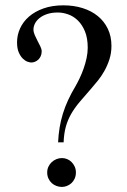

<svg xmlns="http://www.w3.org/2000/svg" viewBox="-20 -698 484 731"><path d="M269 -41.5Q269 -28.3 264.2 -17.8Q259.3 -7.3 251.7 -0.5Q244.1 6.3 234.6 10Q225.1 13.7 215.8 13.7Q205.1 13.7 195.1 10Q185.1 6.3 177.2 -0.7Q169.4 -7.8 164.6 -18.1Q159.7 -28.3 159.7 -41.5Q159.7 -53.2 164.3 -63.2Q168.9 -73.2 176.8 -80.6Q184.6 -87.9 194.6 -92Q204.6 -96.2 215.8 -96.2Q226.1 -96.2 235.6 -92.3Q245.1 -88.4 252.4 -81.1Q259.8 -73.7 264.4 -63.7Q269 -53.7 269 -41.5ZM404.3 -523.4Q404.3 -495.6 396.5 -471.7Q388.7 -447.8 377.2 -427.5Q365.7 -407.2 352.5 -390.9Q339.4 -374.5 328.1 -361.8Q302.2 -332.5 283 -309.6Q263.7 -286.6 250.7 -263.9Q237.8 -241.2 230.7 -215.8Q223.6 -190.4 222.2 -156.2H201.2Q202.6 -185.5 207 -212.4Q211.4 -239.3 219.5 -265.4Q227.5 -291.5 239.5 -317.4Q251.5 -343.3 267.6 -370.1Q274.9 -382.8 283.2 -400.1Q291.5 -417.5 298.3 -436.8Q305.2 -456.1 309.6 -476.6Q314 -497.1 314 -516.1Q314 -552.7 303.5 -578.4Q293 -604 276.4 -620.1Q259.8 -636.2 239.5 -643.3Q219.2 -650.4 200.2 -650.4Q176.8 -650.4 159.4 -644.5Q142.1 -638.7 130.4 -629.2Q118.7 -619.6 113 -608.2Q107.4 -596.7 107.4 -585.9Q107.4 -575.7 112.3 -564.5Q117.2 -553.2 123 -542.2Q128.9 -531.2 133.8 -521Q138.7 -510.7 138.7 -502.4Q138.7 -492.2 135 -484.1Q131.3 -476.1 125.5 -470.7Q119.6 -465.3 112.5 -462.6Q105.5 -460 99.1 -460Q93.8 -460 84.7 -463.1Q75.7 -466.3 66.9 -474.9Q58.1 -483.4 51.5 -498.3Q44.9 -513.2 44.9 -537.1Q44.9 -564.5 56.4 -589.8Q67.9 -615.2 90.3 -634.8Q112.8 -654.3 145.8 -666Q178.7 -677.7 221.2 -677.7Q260.7 -677.7 294.4 -667.2Q328.1 -656.7 352.5 -636.7Q377 -616.7 390.6 -588.1Q404.3 -559.6 404.3 -523.4Z"/></svg>

Font: Campania
Style: Regular
Weight: 400
Version: Version 2.009